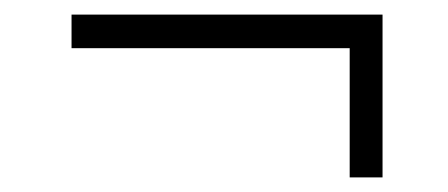

<svg xmlns="http://www.w3.org/2000/svg" viewBox="-20 -374 614 263"><path d="M78 -354H504V-131H459V-308H78Z"/></svg>

Font: Raleway
Style: Light
Weight: 300
Designer: Matt McInerney, Pablo Impallari, Rodrigo Fuenzalida
Foundry: Matt McInerney, Pablo Impallari, Rodrigo Fuenzalida
Version: Version 3.000